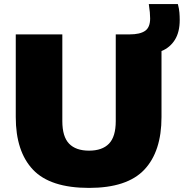

<svg xmlns="http://www.w3.org/2000/svg" viewBox="-20 -908 898 938"><path d="M415 10Q225.5 10 141.2 -79Q57 -168 57 -336V-740H284.5V-316Q284.5 -240.5 317.5 -206.2Q350.5 -172 415 -172Q479.5 -172 512.5 -206.2Q545.5 -240.5 545.5 -316V-740H613.5Q663.5 -740 688.5 -757Q713.5 -774 713.5 -818Q713.5 -832 712 -848.2Q710.5 -864.5 707 -888H849Q855 -865.5 856.5 -846.8Q858 -828 858 -810.5Q858 -751 834.2 -713.2Q810.5 -675.5 769 -658.5V-336Q769 -168 685 -79Q601 10 415 10Z"/></svg>

Font: Encode Sans Semi Expanded Black
Style: Regular
Weight: 900
Width: 6
Designer: Multiple Designers
Foundry: Impallari Type
Version: Version 3.000; ttfautohint (v1.8.3) -l 8 -r 50 -G 200 -x 14 